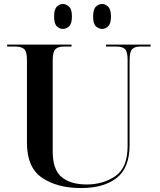

<svg xmlns="http://www.w3.org/2000/svg" viewBox="-20 -939 805 969"><path d="M389 10Q504 10 569 -41Q634 -92 634 -208V-634Q634 -679 647.5 -691.5Q661 -704 685 -704H740V-714H515V-704H568Q596 -704 610 -692Q624 -680 624 -637V-202Q624 -92 562 -50Q500 -8 418 -8Q336 -8 291 -45.5Q246 -83 246 -174V-635Q246 -678 260 -691Q274 -704 302 -704H341V-714H16V-704H59Q86 -704 101 -692Q116 -680 116 -636V-217Q116 -94 192 -42Q268 10 389 10ZM496 -793Q511 -793 525.5 -806Q540 -819 540 -856Q540 -892 525.5 -905.5Q511 -919 496 -919Q478 -919 464 -905.5Q450 -892 450 -856Q450 -819 464 -806Q478 -793 496 -793ZM297 -793Q314 -793 328.5 -806Q343 -819 343 -856Q343 -892 328.5 -905.5Q314 -919 297 -919Q281 -919 267 -905.5Q253 -892 253 -856Q253 -819 267 -806Q281 -793 297 -793Z"/></svg>

Font: Noto Serif Display Semi
Style: Regular
Weight: 600
Designer: Monotype Design Team
Foundry: Monotype Imaging Inc.
Version: Version 1.900